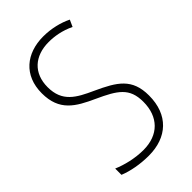

<svg xmlns="http://www.w3.org/2000/svg" viewBox="-224 -893 886 886"><g transform="rotate(-45 219.5 -450.0)"><path d="M394 -279C394 -390 333 -426 231 -473C149 -510 90 -542 90 -637C90 -728 149 -781 241 -781C278 -781 323 -774 368 -752L383 -785C345 -804 294 -817 241 -817C131 -817 51 -753 51 -636C51 -521 119 -483 209 -442C307 -397 355 -368 355 -277C355 -179 296 -119 198 -119C143 -119 87 -133 45 -151V-110C87 -93 141 -83 197 -83C316 -83 394 -153 394 -279Z"/></g></svg>

Font: Noto Sans Telugu UI Condensed ExtraLight
Style: Regular
Weight: 200
Width: 3
Designer: Jelle Bosma - Monotype Design Team
Foundry: Monotype Imaging Inc.
Version: Version 2.005